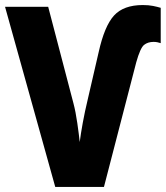

<svg xmlns="http://www.w3.org/2000/svg" viewBox="-38 -741 658 761"><path d="M181 0H374L502 -494Q518 -551 533 -563Q548 -575 571 -575Q579 -575 586 -573.5Q593 -572 599 -570V-710Q586 -714 568.5 -717.5Q551 -721 528 -721Q452 -721 414 -679.5Q376 -638 353 -534L310 -348Q298 -298 290 -254Q282 -210 278 -178Q275 -207 268.5 -252.5Q262 -298 253 -332L153 -714H-18Z"/></svg>

Font: Noto Sans Mono Extra
Style: Regular
Weight: 800
Designer: Monotype Design Team
Foundry: Monotype Imaging Inc.
Version: Version 1.900